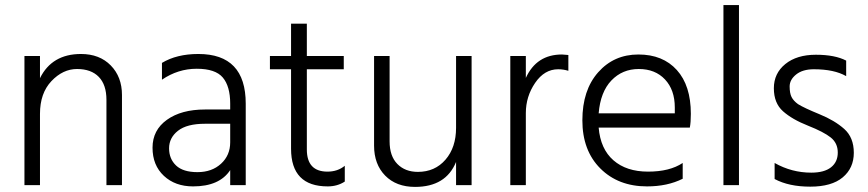

<svg xmlns="http://www.w3.org/2000/svg" viewBox="-20 -727 3408 754"><path d="M459 0H398V-335Q398 -394 368 -425Q338 -456 282.5 -456Q227 -456 182 -408.5Q137 -361 137 -280V0H76V-507H137V-420Q184 -515 298 -515Q371 -515 415 -470Q459 -425 459 -354Z M738 5Q668 5 623.5 -36.5Q579 -78 579 -147Q579 -216 635.5 -256.5Q692 -297 785 -297H884V-320Q884 -388 855 -422.5Q826 -457 752.5 -457Q679 -457 616 -414V-480Q674 -515 759 -515Q945 -515 945 -320V0H884V-59Q842 5 738 5ZM884 -168V-241H785Q714 -241 679 -213.5Q644 -186 644 -144.5Q644 -103 671.5 -77Q699 -51 755.5 -51Q812 -51 848 -84Q884 -117 884 -168Z M1267 5Q1123 5 1123 -143V-455H1040V-507H1123V-634H1185V-507H1330V-455H1185V-140Q1185 -53 1266 -53Q1306 -53 1334 -76V-14Q1305 5 1267 5Z M1832 0H1771V-91Q1731 7 1610 7Q1536 7 1492.5 -37.5Q1449 -82 1449 -155V-507H1510V-172Q1510 -114 1540.5 -83Q1571 -52 1621 -52Q1688 -52 1729.5 -100Q1771 -148 1771 -225V-507H1832Z M2045 0H1984V-507H2045V-421Q2087 -513 2187 -513Q2194 -513 2212 -511V-449Q2192 -455 2172 -455Q2118 -455 2081.5 -401.5Q2045 -348 2045 -283Z M2331 -282H2630V-305Q2630 -374 2591.5 -415Q2553 -456 2488.5 -456Q2424 -456 2381 -411Q2338 -366 2331 -282ZM2521 5Q2408 5 2337.5 -65.5Q2267 -136 2267 -254.5Q2267 -373 2329 -443Q2391 -513 2487 -513Q2583 -513 2638 -452Q2693 -391 2693 -280Q2693 -246 2689 -226H2331Q2338 -142 2389 -97.5Q2440 -53 2525 -53Q2610 -53 2661 -87V-25Q2601 5 2521 5Z M2882 0H2821V-707H2882Z M3022 -24V-87Q3089 -49 3166 -49Q3217 -49 3243.5 -70Q3270 -91 3270 -128Q3270 -165 3242.5 -187Q3215 -209 3153 -233.5Q3091 -258 3055 -290Q3019 -322 3019 -380.5Q3019 -439 3064 -475.5Q3109 -512 3184 -512Q3259 -512 3303 -489V-428Q3256 -455 3176 -455Q3132 -455 3106.5 -434.5Q3081 -414 3081 -387.5Q3081 -361 3088.5 -346Q3096 -331 3114 -318Q3138 -303 3198 -278.5Q3258 -254 3295.5 -220.5Q3333 -187 3333 -127Q3333 -67 3289.5 -30.5Q3246 6 3162 6Q3078 6 3022 -24Z"/></svg>

Font: Hind Kochi Light
Style: Regular
Weight: 300
Designer: Dhruvi Tolia
Foundry: Indian Type Foundry
Version: Version 0.702;PS 1.0;hotconv 1.0.81;makeotf.lib2.5.63406